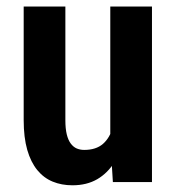

<svg xmlns="http://www.w3.org/2000/svg" viewBox="-20 -548 530 578"><path d="M312 -126V-528.3H437.5V0H319.8ZM328.1 -235.4 364.7 -236.3Q364.7 -183.1 355 -138.2Q345.2 -93.3 324.7 -60.1Q304.2 -26.9 272.7 -8.5Q241.2 9.8 198.2 9.8Q165.5 9.8 138.7 -1.2Q111.8 -12.2 92.3 -35.9Q72.8 -59.6 62 -96.9Q51.3 -134.3 51.3 -186.5V-528.3H176.8V-185.5Q176.8 -161.1 180.9 -143.8Q185.1 -126.5 192.9 -116Q200.7 -105.5 210.9 -101.1Q221.2 -96.7 233.4 -96.7Q269 -96.7 289.8 -114.7Q310.5 -132.8 319.3 -164.3Q328.1 -195.8 328.1 -235.4Z"/></svg>

Font: Roboto Condensed SemiBold
Style: Regular
Weight: 600
Designer: Christian Robertson
Foundry: Google
Version: Version 3.008; 2023